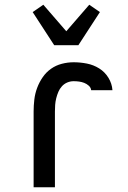

<svg xmlns="http://www.w3.org/2000/svg" viewBox="-20 -791 540 811"><path d="M122 0V-320Q122 -345 125 -370.5Q128 -396 137 -420Q146 -444 160.5 -465Q175 -486 195.5 -500.5Q216 -515 241 -521.5Q266 -528 291 -528Q319 -528 347 -522.5Q375 -517 399 -502Q423 -487 438 -462.5Q453 -438 455 -410H365Q364 -421 355 -429Q346 -437 335.5 -441Q325 -445 314 -446.5Q303 -448 291 -448Q277 -448 264 -442.5Q251 -437 241.5 -426.5Q232 -416 226.5 -403Q221 -390 217.5 -376Q214 -362 213 -348Q212 -334 212 -320V0ZM209 -600 118 -740 163 -771 260 -659 357 -771 402 -740 311 -600Z"/></svg>

Font: Iosevka Bendy Medium
Style: Regular
Weight: 500
Monospace: yes
Designer: Belleve Invis
Foundry: Belleve Invis
Version: Version 30.1.2